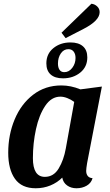

<svg xmlns="http://www.w3.org/2000/svg" viewBox="-20 -987 586 1027"><path d="M441 -73Q441 -56 449.5 -45.5Q458 -35 475 -34Q468 -8 444 6Q420 20 389 20Q360 20 339 5Q318 -10 313 -37Q286 -10 249.5 5Q213 20 171 20Q96 20 60 -30.5Q24 -81 24 -170Q24 -266 58.5 -348.5Q93 -431 157.5 -480.5Q222 -530 308 -530Q359 -530 410 -509L525 -524L446 -115Q441 -85 441 -73ZM303 -470Q255 -470 222 -421Q189 -372 172.5 -296.5Q156 -221 156 -141Q156 -41 220 -41Q267 -41 294 -86Q321 -131 332 -193L377 -442Q359 -455 339.5 -462.5Q320 -470 303 -470ZM513 -922Q513 -877 428 -833L331 -783L309 -812L469 -967Q487 -965 500 -952.5Q513 -940 513 -922ZM228 -648Q228 -699 265.5 -729.5Q303 -760 357 -760Q400 -760 423.5 -739.5Q447 -719 447 -680Q447 -629 409 -598.5Q371 -568 317 -568Q274 -568 251 -588.5Q228 -609 228 -648ZM384 -677Q384 -698 374 -711Q364 -724 346 -724Q321 -724 305.5 -701.5Q290 -679 290 -647Q290 -626 298.5 -613.5Q307 -601 324 -601Q349 -601 366.5 -624Q384 -647 384 -677Z"/></svg>

Font: Sansita Medium Italic
Style: Regular
Weight: 500
Italic angle: -11°
Designer: Pablo Cosgaya
Foundry: Omnibus-Type
Version: Version 1.006